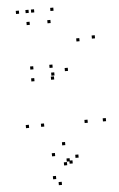

<svg xmlns="http://www.w3.org/2000/svg" viewBox="-70 -787 759 1223"><g transform="rotate(-5 310.0 -175.0)"><path d="M288.8 -308.7V-328.7H268.8V-308.7ZM473.8 10V-10H453.8V10ZM590.7 10V-10H570.7V10ZM377.2 -330.2V-350.2H357.2V-330.2ZM195.5 -720V-740H175.5V-720ZM98.7 -720V-740H78.7V-720ZM98.7 10V-10H78.7V10ZM195.5 10V-10H175.5V10ZM158.7 -283.3V-303.3H138.7V-283.3ZM284.7 -283.3V-303.3H264.7V-283.3ZM566.5 -521.7V-541.7H546.5V-521.7ZM318.7 -720V-740H298.7V-720ZM160.3 -720V-740H140.3V-720ZM160.3 -643.5V-663.5H140.3V-643.5ZM293.5 -643.5V-663.5H273.5V-643.5ZM466.8 -512V-532H446.8V-512ZM281.5 -359.2V-379.2H261.5V-359.2ZM158.7 -359.2V-379.2H138.7V-359.2ZM355.7 259.7V239.7H335.7V259.7ZM338.7 244.7V224.7H318.7V244.7ZM242.3 349.5V329.5H222.3V349.5ZM275.5 390V370H255.5V390ZM396.3 226V206H376.3V226ZM318.7 139.2V119.2H298.7V139.2ZM248.3 203.3V183.3H228.3V203.3ZM319.7 267.8V247.8H299.7V267.8Z"/></g></svg>

Font: Monaspace Neon Dots Var
Style: Regular
Weight: 400
Designer: Riley Cran and the Lettermatic Team
Version: Version 1.100 (Monaspace Neon Dots)